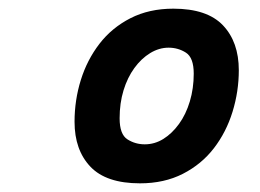

<svg xmlns="http://www.w3.org/2000/svg" viewBox="-20 -729 600 443"><path d="M303 -306Q225 -306 188.5 -344.5Q152 -383 152 -448Q152 -498 166.5 -544.5Q181 -591 209.5 -628Q238 -665 281 -687Q324 -709 380 -709Q458 -709 494.5 -670.5Q531 -632 531 -567Q531 -518 516.5 -471Q502 -424 473.5 -387Q445 -350 402 -328Q359 -306 303 -306ZM314 -396Q337 -396 357 -408.5Q377 -421 393 -443Q409 -465 418 -495Q427 -525 427 -559Q427 -596 409 -607.5Q391 -619 369 -619Q347 -619 326.5 -606.5Q306 -594 290 -572Q274 -550 265 -520.5Q256 -491 256 -456Q256 -419 274 -407.5Q292 -396 314 -396Z"/></svg>

Font: Ubuntu Sans Mono
Style: Italic
Weight: 400
Italic angle: -13.5°
Monospace: yes
Designer: Dalton Maag Ltd
Foundry: Dalton Maag Ltd
Version: Version 1.006